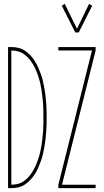

<svg xmlns="http://www.w3.org/2000/svg" viewBox="-20 -980 540 1000"><path d="M372 -811 302 -950 317 -960 381 -830 444 -960 460 -950 390 -811ZM284 0V-18L459 -717H284V-735H478V-717L303 -18H478V0ZM22 0V-735H39Q58 -735 76.5 -730.5Q95 -726 110.5 -715.5Q126 -705 139 -691Q152 -677 162 -661Q172 -645 179.5 -627.5Q187 -610 193.5 -592Q200 -574 204 -555.5Q208 -537 211.5 -518.5Q215 -500 217 -481Q219 -462 220.5 -443Q222 -424 222.5 -405Q223 -386 223 -368Q223 -349 222.5 -330Q222 -311 220.5 -292Q219 -273 217 -254Q215 -235 211.5 -216.5Q208 -198 204 -179.5Q200 -161 193.5 -143Q187 -125 179.5 -107.5Q172 -90 162 -74Q152 -58 139 -44Q126 -30 110.5 -19.5Q95 -9 76.5 -4.5Q58 0 39 0ZM39 -18Q57 -18 74 -22.5Q91 -27 105.5 -37.5Q120 -48 131.5 -61.5Q143 -75 152 -90.5Q161 -106 168 -122.5Q175 -139 180.5 -156Q186 -173 190 -190.5Q194 -208 196.5 -225.5Q199 -243 201 -260.5Q203 -278 204.5 -296Q206 -314 206 -332Q206 -350 206 -368Q206 -385 206 -403Q206 -421 204.5 -439Q203 -457 201 -474.5Q199 -492 196.5 -509.5Q194 -527 190 -544.5Q186 -562 180.5 -579Q175 -596 168 -612.5Q161 -629 152 -644.5Q143 -660 131.5 -673.5Q120 -687 105.5 -697.5Q91 -708 74 -712.5Q57 -717 39 -717Z"/></svg>

Font: Iosevka SS04 Thin
Style: Regular
Weight: 100
Monospace: yes
Designer: Belleve Invis
Foundry: Belleve Invis
Version: Version 19.0.0; ttfautohint (v1.8.4)